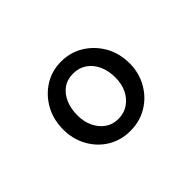

<svg xmlns="http://www.w3.org/2000/svg" viewBox="-70 -862 622 622"><g transform="rotate(-45 241.0 -551.0)"><path d="M240 -392Q197 -392 163 -412.5Q129 -433 109 -469Q89 -505 89 -549Q89 -595 109 -631Q129 -667 163 -688.5Q197 -710 240 -710Q283 -710 317.5 -688.5Q352 -667 372.5 -631Q393 -595 393 -549Q393 -505 372.5 -469Q352 -433 317.5 -412.5Q283 -392 240 -392ZM240 -447Q266 -447 286 -460.5Q306 -474 317 -497Q328 -520 328 -549Q328 -580 317 -604Q306 -628 286 -641.5Q266 -655 240 -655Q213 -655 194 -641.5Q175 -628 164.5 -604Q154 -580 154 -549Q154 -520 165 -497Q176 -474 195 -460.5Q214 -447 240 -447Z"/></g></svg>

Font: Lexend Mega Light
Style: Regular
Weight: 300
Version: Version 1.007